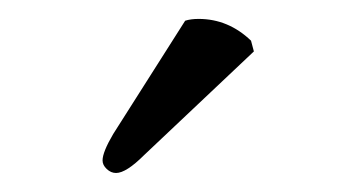

<svg xmlns="http://www.w3.org/2000/svg" viewBox="-20 -682 381 202"><path d="M174.8 -660.2Q180.7 -662.1 189 -662.1Q220.2 -662.1 244.1 -639.2L247.1 -627.9L131.8 -519Q112.8 -500 102.1 -500Q96.7 -500 92.3 -504.2Q87.9 -508.3 87.9 -513.2Q87.9 -522 99.1 -541Z"/></svg>

Font: Common Serif
Style: Regular
Weight: 400
Designer: Philipp H. Poll, Khaled Hosny
Foundry: Stefan Peev, Context Ltd.
Version: Version 1.026